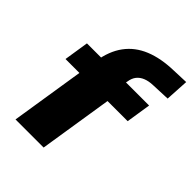

<svg xmlns="http://www.w3.org/2000/svg" viewBox="-205 -827 937 937"><g transform="rotate(45 263.5 -359.0)"><path d="M67 0 127 -381H31L51 -509H201L139 -453L143 -480Q155 -558 193 -609.5Q231 -661 294.5 -687Q358 -713 446 -715L527 -718L520 -597L423 -593Q394 -592 373 -583.5Q352 -575 339 -559Q326 -543 322 -516L320 -507L314 -509H480L460 -381H321L261 0Z"/></g></svg>

Font: Nunito Sans 6pt Black
Style: Italic
Weight: 900
Italic angle: -9°
Version: Version 3.101;gftools[0.9.27]